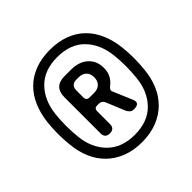

<svg xmlns="http://www.w3.org/2000/svg" viewBox="-163 -888 926 926"><g transform="rotate(-45 300.0 -425.0)"><path d="M300 -110Q243 -110 198 -127.5Q153 -145 120.5 -176.5Q88 -208 69 -252Q50 -296 45 -350Q41 -388 41 -425.5Q41 -463 45 -500Q51 -554 70 -598.5Q89 -643 121 -674.5Q153 -706 198 -723Q243 -740 300 -740Q357 -740 402 -723Q447 -706 479 -674.5Q511 -643 530 -598.5Q549 -554 555 -500Q559 -463 559 -425.5Q559 -388 555 -350Q550 -296 531 -252Q512 -208 479.5 -176.5Q447 -145 402 -127.5Q357 -110 300 -110ZM100 -500Q96 -463 96 -425.5Q96 -388 100 -350Q108 -265 159.5 -212.5Q211 -160 300 -160Q390 -160 441 -212.5Q492 -265 500 -350Q504 -388 504 -425.5Q504 -463 500 -500Q491 -586 440.5 -638Q390 -690 300 -690Q211 -690 160 -638Q109 -586 100 -500ZM252 -282Q252 -266 244 -258Q236 -250 220 -250Q204 -250 196 -258Q188 -266 188 -282V-528Q188 -564 206 -582Q224 -600 260 -600H304Q359 -600 391 -571Q423 -542 423 -494Q423 -466 412 -445.5Q401 -425 382 -411Q373 -404 370.5 -397Q368 -390 373 -381L412 -289Q421 -269 414 -259.5Q407 -250 385 -250Q372 -250 364.5 -256Q357 -262 351 -274L311 -371Q307 -380 300 -384.5Q293 -389 283 -389H272Q262 -389 257 -384Q252 -379 252 -369ZM252 -512V-463Q252 -453 257.5 -447.5Q263 -442 273 -442H304Q329 -442 343.5 -456Q358 -470 358 -495Q358 -520 343.5 -534Q329 -548 304 -548H288Q271 -548 261.5 -538.5Q252 -529 252 -512Z"/></g></svg>

Font: Maple Mono Medium
Style: Regular
Weight: 500
Monospace: yes
Designer: subframe7536
Version: Version 7.000